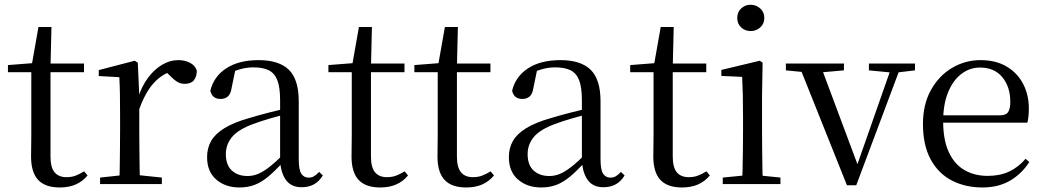

<svg xmlns="http://www.w3.org/2000/svg" viewBox="-20 -788 4470 822"><path d="M154.9 -478.9V-516H339.7V-478.9ZM235.8 14.6Q173.2 14.6 143.1 -18Q113 -50.7 113 -117.7Q113 -142.1 113.5 -161.1Q114 -180.1 114 -207.1V-478.9H14V-509.4L134.6 -518.8L115 -504.4L144.7 -672.5H200.3L196.2 -500.6V-489V-117.5Q196.2 -71.2 213.7 -50.3Q231.2 -29.5 264.3 -29.5Q286.5 -29.5 303.5 -35.9Q320.4 -42.3 340.4 -54.4L354.9 -36.8Q334.4 -11.8 305 1.4Q275.6 14.6 235.8 14.6Z M408.5 0V-27.8L518.6 -39.6H559.9L672.9 -27.8V0ZM490.9 0Q492.1 -24.4 492.6 -65.3Q493.1 -106.3 493.6 -150.7Q494.1 -195.1 494.1 -228.5V-289.4Q494.1 -341 493.5 -380.9Q492.9 -420.7 490.9 -457.5L402.8 -462.4V-487.9L556.9 -528L569.9 -519.8L576.3 -379V-378V-228.5Q576.3 -195.1 576.8 -150.7Q577.3 -106.3 577.8 -65.3Q578.3 -24.4 579.3 0ZM575.5 -318.6 553.9 -371H571.7Q587.2 -419.5 614.1 -455.5Q641 -491.4 674.4 -511Q707.8 -530.6 743 -530.6Q771.9 -530.6 793.7 -519.1Q815.6 -507.7 822.6 -485.6Q822.4 -459.5 810 -444.3Q797.7 -429.1 770.7 -429.1Q752.2 -429.1 737.3 -438.7Q722.5 -448.4 704.8 -466.9L681.8 -488.8L727.3 -487.2Q675 -473 638.4 -432.7Q601.8 -392.5 575.5 -318.6Z M1004.7 14.6Q945.5 14.6 906.1 -19.1Q866.6 -52.8 866.6 -115.1Q866.6 -153.9 883.8 -184.3Q900.9 -214.6 940.4 -239Q979.9 -263.5 1045.9 -282.3Q1087.8 -294.9 1133.8 -306.7Q1179.8 -318.5 1219.8 -327.7V-303.3Q1179.8 -293.3 1138.7 -281.5Q1097.6 -269.7 1063.6 -257Q1000.3 -233.6 973.6 -201.7Q946.9 -169.7 946.9 -128.2Q946.9 -81.6 972.5 -58Q998.2 -34.4 1040.1 -34.4Q1062.6 -34.4 1084.6 -43.3Q1106.6 -52.2 1134.7 -74.2Q1162.7 -96.3 1200.8 -134.4L1209.5 -87.1H1185.9Q1154.7 -53.7 1127.5 -31.1Q1100.2 -8.4 1071.1 3.1Q1042 14.6 1004.7 14.6ZM1271.8 13.6Q1227.1 13.6 1204.8 -16.6Q1182.5 -46.7 1179.2 -99.7V-103.3V-359Q1179.2 -415 1167.1 -445.3Q1154.9 -475.6 1129.7 -487.6Q1104.6 -499.6 1065 -499.6Q1036.3 -499.6 1007.1 -491.4Q977.9 -483.2 944.7 -464.7L988.2 -491.9L971.8 -412.7Q968.2 -386 955.7 -375.2Q943.1 -364.3 924.4 -364.3Q888.2 -364.3 880.5 -399.7Q895.4 -461 949.1 -495.8Q1002.8 -530.6 1087.2 -530.6Q1174.5 -530.6 1216.8 -489.2Q1259 -447.8 1259 -354.6V-107.7Q1259 -60.8 1270.1 -44.2Q1281.1 -27.5 1301.4 -27.5Q1314 -27.5 1324 -33.2Q1334 -38.8 1346.4 -52.1L1362.1 -36.7Q1346.2 -10.7 1323.6 1.4Q1301 13.6 1271.8 13.6Z M1526.9 -478.9V-516H1711.7V-478.9ZM1607.8 14.6Q1545.2 14.6 1515.1 -18Q1485 -50.7 1485 -117.7Q1485 -142.1 1485.5 -161.1Q1486 -180.1 1486 -207.1V-478.9H1386V-509.4L1506.6 -518.8L1487 -504.4L1516.7 -672.5H1572.3L1568.2 -500.6V-489V-117.5Q1568.2 -71.2 1585.7 -50.3Q1603.2 -29.5 1636.3 -29.5Q1658.5 -29.5 1675.5 -35.9Q1692.4 -42.3 1712.4 -54.4L1726.9 -36.8Q1706.4 -11.8 1677 1.4Q1647.6 14.6 1607.8 14.6Z M1894.9 -478.9V-516H2079.7V-478.9ZM1975.8 14.6Q1913.2 14.6 1883.1 -18Q1853 -50.7 1853 -117.7Q1853 -142.1 1853.5 -161.1Q1854 -180.1 1854 -207.1V-478.9H1754V-509.4L1874.6 -518.8L1855 -504.4L1884.7 -672.5H1940.3L1936.2 -500.6V-489V-117.5Q1936.2 -71.2 1953.7 -50.3Q1971.2 -29.5 2004.3 -29.5Q2026.5 -29.5 2043.5 -35.9Q2060.4 -42.3 2080.4 -54.4L2094.9 -36.8Q2074.4 -11.8 2045 1.4Q2015.6 14.6 1975.8 14.6Z M2296.7 14.6Q2237.5 14.6 2198.1 -19.1Q2158.6 -52.8 2158.6 -115.1Q2158.6 -153.9 2175.8 -184.3Q2192.9 -214.6 2232.4 -239Q2271.9 -263.5 2337.9 -282.3Q2379.8 -294.9 2425.8 -306.7Q2471.8 -318.5 2511.8 -327.7V-303.3Q2471.8 -293.3 2430.7 -281.5Q2389.6 -269.7 2355.6 -257Q2292.3 -233.6 2265.6 -201.7Q2238.9 -169.7 2238.9 -128.2Q2238.9 -81.6 2264.5 -58Q2290.2 -34.4 2332.1 -34.4Q2354.6 -34.4 2376.6 -43.3Q2398.6 -52.2 2426.7 -74.2Q2454.7 -96.3 2492.8 -134.4L2501.5 -87.1H2477.9Q2446.7 -53.7 2419.5 -31.1Q2392.2 -8.4 2363.1 3.1Q2334 14.6 2296.7 14.6ZM2563.8 13.6Q2519.1 13.6 2496.8 -16.6Q2474.5 -46.7 2471.2 -99.7V-103.3V-359Q2471.2 -415 2459.1 -445.3Q2446.9 -475.6 2421.7 -487.6Q2396.6 -499.6 2357 -499.6Q2328.3 -499.6 2299.1 -491.4Q2269.9 -483.2 2236.7 -464.7L2280.2 -491.9L2263.8 -412.7Q2260.2 -386 2247.7 -375.2Q2235.1 -364.3 2216.4 -364.3Q2180.2 -364.3 2172.5 -399.7Q2187.4 -461 2241.1 -495.8Q2294.8 -530.6 2379.2 -530.6Q2466.5 -530.6 2508.8 -489.2Q2551 -447.8 2551 -354.6V-107.7Q2551 -60.8 2562.1 -44.2Q2573.1 -27.5 2593.4 -27.5Q2606 -27.5 2616 -33.2Q2626 -38.8 2638.4 -52.1L2654.1 -36.7Q2638.2 -10.7 2615.6 1.4Q2593 13.6 2563.8 13.6Z M2818.9 -478.9V-516H3003.7V-478.9ZM2899.8 14.6Q2837.2 14.6 2807.1 -18Q2777 -50.7 2777 -117.7Q2777 -142.1 2777.5 -161.1Q2778 -180.1 2778 -207.1V-478.9H2678V-509.4L2798.6 -518.8L2779 -504.4L2808.7 -672.5H2864.3L2860.2 -500.6V-489V-117.5Q2860.2 -71.2 2877.7 -50.3Q2895.2 -29.5 2928.3 -29.5Q2950.5 -29.5 2967.5 -35.9Q2984.4 -42.3 3004.4 -54.4L3018.9 -36.8Q2998.4 -11.8 2969 1.4Q2939.6 14.6 2899.8 14.6Z M3074.3 0V-27.8L3184.1 -38.6H3215.5L3321.3 -27.8V0ZM3157.3 0Q3158.3 -24.4 3159.2 -65.3Q3160.1 -106.3 3160.6 -150.7Q3161.1 -195.1 3161.1 -228.5V-288.8Q3161.1 -339.6 3160.2 -380.6Q3159.3 -421.6 3157.3 -458.9L3068.3 -463V-488.6L3232.7 -528L3244.9 -519.8L3242.5 -380.2V-228.5Q3242.5 -195.1 3243 -150.7Q3243.5 -106.3 3244.1 -65.3Q3244.7 -24.4 3245.7 0ZM3193.8 -655Q3169.9 -655 3153.1 -670.5Q3136.3 -686 3136.3 -711.1Q3136.3 -735.9 3153.1 -751.8Q3169.9 -767.7 3193.8 -767.7Q3217.2 -767.7 3234.7 -751.8Q3252.2 -735.9 3252.2 -711.1Q3252.2 -686 3234.7 -670.5Q3217.2 -655 3193.8 -655Z M3606 5.2 3397.6 -516H3489.9L3659.1 -63.1H3642.4L3647.7 -75.8L3802 -516H3841.3L3645.8 5.2ZM3344.6 -486.8V-516H3593.1V-486.8L3483.8 -477.1H3443.2ZM3700 -486.8V-516H3897.3V-486.8L3816.3 -477.1H3799.1Z M4186.3 14.6Q4112.5 14.6 4054.6 -15.4Q3996.7 -45.5 3964.1 -106.2Q3931.4 -167 3931.4 -256.8Q3931.4 -341.1 3965.5 -402.5Q3999.6 -463.8 4055.8 -497.2Q4112 -530.6 4177.9 -530.6Q4243.2 -530.6 4289.4 -503.3Q4335.6 -475.9 4360.1 -429.2Q4384.7 -382.4 4384.7 -323.2Q4384.7 -286.8 4378.4 -262.9H3969.6V-294.2H4260.3Q4286.6 -294.2 4296 -308.2Q4305.3 -322.1 4305.3 -352.3Q4305.3 -416.2 4271.2 -457.5Q4237.2 -498.8 4175.6 -498.8Q4131.8 -498.8 4096 -471.6Q4060.1 -444.5 4039 -392.8Q4017.9 -341.2 4017.9 -268.7Q4017.9 -188 4042.4 -135.9Q4066.9 -83.8 4109.9 -59.4Q4153 -35 4208.5 -35Q4261.5 -35 4300.8 -53.7Q4340.2 -72.3 4370.7 -108.1L4386.6 -94.3Q4354 -43.5 4304 -14.4Q4254 14.6 4186.3 14.6Z"/></svg>

Font: Early Summer Mincho VF
Style: Regular
Weight: 250
Designer: GuiWonder
Version: Version 1.002